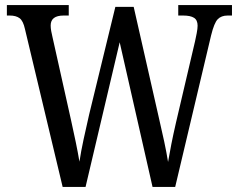

<svg xmlns="http://www.w3.org/2000/svg" viewBox="-20 -734 937 754"><path d="M78 -620Q71 -652 57 -662.5Q43 -673 18 -673H7V-714H250V-673H230Q179 -673 179 -634Q179 -624 181 -612.5Q183 -601 186 -589L259 -262Q269 -217 277.5 -176Q286 -135 292 -99Q298 -139 308 -185.5Q318 -232 330 -284L433 -707H505L604 -271Q616 -220 625 -177.5Q634 -135 640 -98Q646 -133 653 -168.5Q660 -204 671 -252L746 -572Q749 -585 752.5 -603.5Q756 -622 756 -633Q756 -655 742 -664Q728 -673 699 -673H680V-714H891V-673H874Q849 -673 835 -658.5Q821 -644 809 -595L668 0H579L450 -568L316 0H226Z"/></svg>

Font: Noto Serif Ethiopic Condensed
Style: Regular
Weight: 400
Width: 3
Designer: Monotype Design Team
Foundry: Monotype Imaging Inc.
Version: Version 2.102; ttfautohint (v1.8.4.7-5d5b)